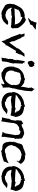

<svg xmlns="http://www.w3.org/2000/svg" viewBox="1519 -2252 752 3830"><g transform="rotate(90 1895.0 -337.0)"><path d="M53 -232C55 -233 58 -234 60 -234C63 -234 64 -232 64 -232C65 -232 67 -233 67 -233V-231C71 -220 60 -216 60 -211V-212L58 -211H60V-210H62C58 -194 55 -170 55 -151C56 -134 58 -119 62 -105C68 -92 75 -79 83 -68C89 -62 96 -52 109 -52C115 -47 123 -43 130 -38C164 -23 198 13 261 10C261 10 260 13 259 14C259 15 261 14 269 13H274C273 12 271 12 270 11C268 10 269 8 277 3C279 3 280 3 281 4C282 4 287 -3 291 2C292 3 292 5 292 6H293C327 5 361 -6 393 -23C411 -34 424 -48 439 -64C453 -76 465 -92 475 -106C475 -107 474 -109 471 -110C470 -120 453 -127 415 -123C405 -121 395 -118 386 -112C385 -113 383 -113 383 -114L382 -113C384 -112 385 -110 385 -108C364 -88 314 -68 274 -67C275 -68 275 -69 274 -70C269 -69 262 -67 258 -66C255 -65 257 -70 260 -73C262 -74 264 -74 266 -74V-75C240 -75 216 -82 197 -94C169 -114 148 -134 148 -152C148 -153 149 -154 149 -155C152 -156 155 -156 158 -156C155 -155 150 -153 148 -152C140 -164 133 -178 131 -194L155 -193C157 -192 165 -186 159 -181L185 -180C185 -182 189 -184 190 -184L262 -189C272 -189 284 -189 294 -188C293 -189 293 -193 292 -195C292 -198 292 -202 291 -203C300 -201 310 -199 321 -197L389 -187C390 -186 390 -185 391 -184L392 -185L389 -188C388 -189 388 -190 387 -191C396 -190 405 -190 415 -189L472 -185C490 -184 511 -179 528 -177C530 -188 537 -201 542 -211L548 -214H554C545 -219 545 -238 540 -248C543 -264 543 -280 541 -294C542 -324 533 -331 523 -345C516 -358 506 -369 498 -379C494 -384 489 -389 485 -394C476 -406 465 -420 452 -428C438 -447 424 -452 411 -460C398 -467 388 -475 374 -477L373 -478C371 -475 366 -471 362 -469C341 -459 340 -454 346 -469C346 -471 349 -473 349 -474V-475C348 -474 346 -471 344 -470C338 -465 327 -455 324 -450C307 -456 283 -457 260 -450C215 -439 183 -422 152 -395C129 -371 108 -338 95 -306C88 -287 77 -278 77 -265V-264C77 -263 76 -263 76 -263C70 -259 65 -243 53 -233ZM146 -249C151 -260 157 -271 163 -282V-284V-288C168 -293 176 -304 175 -317C173 -319 172 -321 170 -321C195 -345 219 -362 260 -369C281 -375 305 -377 326 -376V-377L316 -382C315 -383 320 -402 320 -408C339 -404 360 -394 379 -384C411 -367 432 -354 447 -320C447 -319 446 -319 446 -319C446 -319 446 -318 447 -318C447 -319 449 -319 449 -320C449 -320 449 -316 452 -313C460 -299 464 -284 465 -265C467 -266 472 -264 470 -254C463 -254 449 -255 446 -259C445 -258 443 -257 442 -258L377 -260H375C366 -260 356 -261 347 -261H346L345 -260L272 -254C263 -254 252 -253 243 -253H210C190 -252 166 -251 147 -249ZM159 -156H162V-157C161 -157 160 -156 159 -156ZM336 -518 337 -517C348 -521 360 -525 373 -529H375C375 -529 377 -530 377 -529L378 -530L408 -540L431 -553C444 -557 457 -561 467 -563V-564C472 -572 476 -581 481 -591C479 -593 476 -595 473 -596C483 -603 493 -611 504 -621L510 -622C531 -641 554 -658 574 -674V-675C558 -674 539 -675 523 -677L481 -680C464 -682 445 -688 432 -693L431 -692C428 -678 424 -658 418 -640L399 -607C400 -604 401 -596 403 -594C395 -585 381 -572 372 -559L364 -553C355 -541 345 -529 336 -518ZM269 -70C269 -70 280 -71 290 -73L275 -70C274 -71 272 -70 269 -70ZM290 -73C297 -74 304 -75 308 -76V-77C304 -76 297 -75 290 -73ZM465 -265V-264H464Z M646 -450C653 -429 659 -410 667 -390C667 -388 667 -385 666 -382L662 -368V-365C661 -365 659 -364 658 -363C657 -363 655 -362 654 -362C655 -361 657 -360 657 -359C680 -300 702 -239 723 -179C724 -178 724 -172 723 -171C724 -172 729 -171 731 -170H732C742 -145 756 -118 765 -92H766C766 -93 770 -95 772 -95C774 -96 777 -96 779 -97C772 -91 759 -81 751 -78V-77C765 -82 775 -74 788 -74C785 -73 782 -71 780 -69L804 9V10C822 -16 842 -42 861 -67L872 -73C876 -76 886 -79 890 -77V-78C887 -79 883 -88 883 -93L933 -177C933 -178 934 -179 933 -180C934 -180 935 -180 936 -181C937 -181 939 -182 939 -181L940 -182C939 -182 939 -184 939 -185L943 -193C961 -221 980 -254 995 -281C997 -279 1004 -277 1009 -278C1016 -278 1024 -276 1028 -274L1030 -275C1043 -302 1053 -332 1068 -362L1064 -372C1080 -398 1096 -425 1112 -450H1111C1091 -449 1074 -449 1054 -449H1053L997 -385C996 -384 993 -385 992 -386H991C992 -385 990 -382 989 -381C974 -359 957 -336 941 -315V-314C942 -314 942 -311 943 -310V-308C943 -306 944 -302 945 -301C944 -301 939 -297 938 -296L883 -218C880 -214 873 -210 869 -209V-208C873 -209 882 -208 885 -204C881 -205 877 -206 875 -207C859 -186 841 -166 826 -144C818 -166 812 -190 803 -212L802 -216L803 -218V-225C803 -226 804 -231 805 -231L804 -232C795 -253 784 -277 775 -299L770 -308C769 -308 769 -309 769 -309L768 -310H767C759 -332 749 -354 741 -377L739 -378L729 -384C718 -406 708 -428 699 -450C699 -450 699 -449 699 -449C680 -449 665 -450 646 -450Z M1193 -585V-584C1192 -578 1194 -573 1195 -567C1203 -544 1200 -527 1217 -520C1225 -517 1233 -513 1242 -512H1243C1242 -513 1244 -517 1244 -519C1258 -524 1274 -534 1285 -539C1294 -542 1302 -546 1308 -551C1310 -561 1317 -571 1317 -582C1318 -602 1307 -622 1290 -642C1280 -652 1277 -642 1268 -639C1258 -643 1242 -657 1238 -649C1224 -641 1200 -618 1195 -594H1194C1194 -591 1193 -588 1193 -585ZM1167 -289C1169 -291 1176 -294 1180 -294C1183 -295 1187 -296 1190 -297C1187 -295 1183 -292 1182 -289L1168 -224C1166 -221 1160 -216 1158 -217V-216C1157 -196 1156 -169 1154 -147V-142C1155 -141 1157 -136 1159 -136C1154 -116 1145 -93 1141 -72C1140 -70 1138 -67 1135 -67V-66C1136 -67 1137 -67 1139 -66H1141C1141 -65 1141 -64 1142 -63V-59C1139 -36 1134 -12 1130 10H1131C1153 6 1177 1 1203 1C1205 -20 1208 -44 1211 -65L1212 -74C1212 -75 1212 -79 1211 -80C1215 -100 1222 -122 1226 -143L1228 -146V-147L1229 -148L1230 -149L1244 -215C1246 -219 1253 -224 1255 -225V-226C1252 -225 1245 -225 1242 -227L1243 -292C1246 -333 1246 -374 1250 -413C1243 -414 1238 -421 1229 -424L1230 -428C1230 -428 1231 -432 1230 -432C1232 -432 1237 -438 1238 -439V-440C1243 -444 1248 -451 1252 -453L1251 -454C1246 -448 1236 -446 1230 -440C1230 -442 1231 -445 1230 -446C1219 -449 1210 -452 1200 -454H1199C1197 -432 1192 -408 1189 -386L1174 -301C1172 -297 1169 -291 1167 -289Z M1294 -221C1297 -221 1302 -219 1305 -216C1305 -216 1319 -207 1326 -204C1321 -204 1313 -201 1310 -203C1308 -199 1311 -208 1310 -211C1303 -165 1310 -116 1328 -78C1342 -45 1370 -24 1407 -13C1406 -12 1405 -9 1405 -8C1421 8 1446 16 1475 7C1475 7 1475 8 1475 8C1475 8 1476 7 1476 7V5C1476 7 1481 9 1482 10C1482 10 1482 9 1482 9C1482 9 1483 9 1482 9C1484 10 1487 12 1487 14H1488C1488 12 1492 8 1493 8C1494 7 1495 6 1495 7H1496C1520 6 1545 -1 1564 -10C1595 -27 1623 -38 1641 -47C1646 -46 1648 -49 1649 -55C1653 -48 1657 -38 1660 -32C1662 -29 1663 -23 1667 -20C1665 -20 1661 -20 1659 -19C1654 -8 1649 3 1645 15C1656 14 1669 10 1680 7L1690 -8C1702 -12 1716 -16 1728 -17C1728 -57 1723 -104 1723 -145L1724 -144C1728 -156 1733 -173 1735 -186L1745 -229C1745 -230 1747 -231 1747 -231H1745C1744 -231 1742 -231 1742 -230C1744 -240 1747 -252 1749 -263L1761 -309C1762 -309 1763 -311 1763 -311L1769 -346L1777 -393L1794 -477C1794 -478 1795 -479 1795 -480C1795 -480 1794 -480 1794 -480C1794 -479 1793 -478 1792 -478C1791 -477 1789 -476 1789 -475C1792 -486 1793 -498 1795 -510L1797 -564C1799 -575 1800 -588 1802 -598C1791 -608 1780 -621 1769 -631V-632C1764 -639 1760 -646 1755 -653H1754C1751 -642 1748 -629 1744 -618L1740 -616C1735 -603 1725 -592 1721 -583V-582C1724 -581 1729 -578 1732 -575L1729 -542C1730 -540 1735 -536 1736 -536C1732 -525 1729 -510 1727 -498L1712 -417C1712 -415 1710 -412 1709 -412V-411C1710 -412 1713 -410 1714 -409C1714 -398 1716 -386 1716 -376C1709 -384 1700 -391 1693 -398C1652 -425 1641 -449 1580 -449C1575 -455 1568 -461 1555 -457C1552 -456 1548 -455 1544 -454H1543L1542 -453L1541 -454C1544 -456 1548 -457 1551 -459H1552C1553 -460 1554 -460 1553 -459C1552 -459 1551 -457 1550 -457L1551 -458C1550 -457 1549 -457 1548 -456L1549 -457C1547 -456 1545 -455 1544 -454H1543C1542 -454 1542 -453 1542 -453C1541 -453 1540 -452 1539 -452C1540 -452 1540 -454 1541 -454C1540 -454 1540 -455 1537 -455C1538 -454 1538 -453 1538 -452C1539 -449 1537 -445 1536 -445C1467 -445 1386 -401 1344 -328C1334 -306 1325 -283 1321 -257C1325 -257 1335 -259 1331 -258C1319 -255 1312 -246 1314 -242C1316 -242 1317 -241 1319 -241C1321 -241 1319 -235 1307 -227C1304 -224 1296 -222 1293 -222ZM1306 -243H1310L1307 -244ZM1310 -243C1311 -243 1313 -242 1314 -242V-241ZM1315 -241C1315 -241 1314 -241 1314 -241C1314 -241 1315 -241 1315 -241ZM1390 -234C1390 -235 1397 -238 1400 -235C1401 -234 1401 -233 1402 -233C1404 -246 1407 -260 1411 -273C1412 -300 1423 -304 1429 -324C1428 -328 1425 -334 1423 -335C1430 -346 1439 -355 1449 -363C1456 -365 1470 -368 1479 -371C1493 -375 1508 -382 1505 -364V-363C1505 -366 1508 -370 1510 -372C1523 -376 1540 -383 1553 -384C1554 -384 1557 -385 1558 -385C1565 -388 1567 -387 1562 -377L1561 -375L1562 -374C1584 -375 1604 -369 1620 -360C1644 -357 1667 -337 1669 -313C1679 -291 1680 -263 1676 -238C1676 -238 1677 -237 1677 -237C1677 -236 1675 -236 1676 -235C1670 -238 1665 -242 1662 -246L1661 -245C1666 -242 1671 -234 1674 -228C1680 -217 1676 -211 1677 -209C1678 -209 1678 -208 1678 -208C1674 -185 1666 -165 1656 -147C1625 -104 1597 -59 1530 -59C1530 -60 1529 -62 1528 -62C1524 -65 1513 -60 1504 -63C1503 -64 1500 -66 1501 -67H1500C1500 -67 1495 -65 1493 -65C1487 -63 1486 -70 1485 -73C1486 -73 1486 -74 1487 -74C1488 -76 1484 -81 1483 -79C1483 -77 1482 -74 1483 -73C1436 -73 1412 -101 1398 -133C1383 -159 1384 -184 1392 -223H1393C1393 -225 1392 -231 1391 -234ZM1536 -455H1538C1537 -455 1537 -456 1536 -456C1536 -456 1536 -455 1536 -455ZM1545 -454C1546 -455 1548 -455 1549 -456C1548 -455 1546 -455 1545 -454ZM1473 10 1474 11 1475 8C1475 9 1474 9 1473 10ZM1583 -447C1583 -447 1582 -448 1582 -448C1583 -448 1583 -447 1583 -447ZM1679 -240C1679 -239 1678 -239 1678 -239C1678 -240 1679 -241 1679 -241Z M1815 -238C1816 -236 1817 -232 1817 -230C1819 -222 1819 -210 1813 -203C1812 -202 1811 -202 1810 -201H1811C1812 -201 1813 -203 1814 -203C1830 -209 1831 -202 1823 -202V-201C1824 -201 1826 -201 1826 -200C1831 -192 1827 -190 1827 -192C1827 -193 1828 -195 1827 -196C1824 -180 1824 -164 1826 -149C1834 -67 1910 1 2007 3C2006 4 2004 6 2003 8L2000 10L2001 11C2002 10 2003 9 2003 8C2006 11 2010 11 2014 10C2020 14 2022 18 2033 6C2033 5 2034 4 2035 3V5C2037 9 2055 8 2055 7V6C2099 6 2142 -10 2179 -35C2203 -53 2216 -73 2234 -80C2242 -84 2249 -88 2256 -94C2255 -95 2250 -98 2242 -100C2219 -108 2175 -122 2140 -93C2139 -92 2136 -88 2137 -87C2124 -79 2107 -72 2090 -67C2073 -62 2057 -58 2035 -59V-60C2034 -59 2025 -59 2024 -57C2024 -56 2023 -56 2023 -55C2018 -56 2013 -65 2004 -75V-76C1992 -77 1980 -80 1970 -84C1932 -99 1904 -129 1895 -169C1893 -175 1891 -183 1891 -190H1917L1920 -187L1948 -184C1958 -182 1968 -179 1976 -177H1977C1985 -179 1998 -182 2008 -182L2113 -194C2122 -195 2132 -196 2141 -197C2140 -196 2140 -194 2140 -193C2141 -192 2139 -190 2139 -190V-189H2167L2224 -185C2245 -182 2267 -175 2283 -171H2284C2285 -185 2290 -216 2300 -225L2299 -226C2299 -223 2295 -221 2293 -219C2296 -227 2306 -236 2297 -239C2294 -240 2288 -241 2284 -242C2286 -243 2288 -243 2289 -246C2290 -247 2292 -245 2296 -247C2301 -249 2308 -249 2312 -248V-249C2316 -298 2299 -345 2271 -382C2248 -410 2216 -422 2184 -430C2163 -438 2140 -441 2115 -440C2115 -441 2114 -442 2113 -443C2110 -447 2110 -454 2110 -457C2107 -456 2109 -462 2098 -457C2094 -455 2087 -451 2083 -447C2085 -451 2085 -457 2084 -461C2083 -468 2084 -466 2078 -457C2077 -455 2077 -453 2078 -452C2077 -453 2072 -455 2071 -455C2069 -456 2066 -451 2064 -447L2065 -446C2065 -445 2064 -444 2065 -443C2024 -443 1982 -432 1947 -411C1901 -393 1865 -354 1842 -312C1831 -290 1821 -264 1816 -240L1817 -239C1817 -238 1816 -237 1816 -236ZM1869 -274C1885 -298 1911 -316 1941 -330C1958 -341 1977 -359 2009 -370C2026 -377 2047 -381 2066 -382C2070 -377 2073 -372 2075 -367L2076 -368C2075 -372 2074 -381 2075 -387C2076 -396 2082 -394 2084 -388C2087 -398 2104 -393 2092 -379C2092 -378 2090 -377 2090 -377V-376C2109 -377 2126 -373 2142 -367C2158 -360 2177 -352 2188 -335C2199 -321 2206 -301 2209 -283H2210C2210 -284 2214 -286 2216 -286H2222V-285C2224 -275 2226 -265 2226 -255C2216 -256 2208 -258 2198 -258L2195 -261L2164 -264C2162 -266 2161 -270 2161 -272H2134C2133 -268 2128 -265 2125 -263C2124 -263 2118 -259 2118 -258C2109 -259 2095 -261 2085 -261L2020 -263H2017L1951 -267C1933 -270 1912 -273 1896 -275ZM2062 -443C2055 -450 2061 -449 2064 -447ZM2110 -457C2110 -458 2112 -459 2112 -459H2118C2116 -458 2112 -458 2110 -457ZM2118 -459H2123V-460C2122 -460 2120 -460 2118 -459Z M2307 -1 2308 0C2324 -2 2345 -1 2361 0L2372 5C2382 7 2393 11 2401 14H2402C2403 -6 2406 -29 2409 -50L2415 -81L2419 -109L2430 -182L2431 -193C2431 -194 2432 -196 2432 -196C2432 -196 2431 -197 2431 -197C2432 -205 2434 -214 2432 -222C2438 -258 2453 -289 2470 -311V-310C2472 -310 2476 -311 2478 -312C2502 -328 2520 -346 2527 -342C2540 -345 2554 -345 2572 -343L2573 -342C2574 -345 2579 -349 2581 -352C2588 -361 2595 -377 2617 -365C2618 -365 2617 -366 2616 -367C2661 -364 2677 -333 2671 -285H2670V-284C2669 -284 2669 -285 2669 -284C2671 -279 2674 -275 2679 -272C2678 -271 2676 -268 2675 -266L2672 -255C2671 -253 2668 -248 2667 -248V-247C2672 -247 2676 -239 2681 -237C2678 -237 2673 -237 2670 -236L2639 -63C2630 -45 2619 -28 2611 -12C2622 -11 2636 -9 2649 -6L2686 5C2694 5 2702 6 2709 7H2710C2711 -3 2709 -12 2710 -22C2710 -31 2709 -42 2710 -50L2714 -75C2718 -92 2720 -114 2722 -131L2729 -185C2732 -204 2732 -227 2733 -244C2735 -244 2741 -249 2743 -251L2750 -260C2750 -261 2752 -262 2753 -262L2754 -263C2753 -263 2751 -264 2751 -265C2750 -266 2751 -268 2750 -269V-272C2750 -272 2749 -274 2748 -274C2740 -293 2744 -298 2746 -296C2747 -295 2746 -295 2747 -295C2750 -314 2749 -333 2746 -349C2741 -366 2741 -370 2741 -376H2748C2742 -400 2720 -412 2698 -422C2675 -430 2658 -443 2637 -443L2634 -440C2626 -433 2620 -442 2624 -446C2624 -447 2625 -447 2625 -447C2624 -447 2624 -447 2623 -446C2610 -442 2607 -437 2610 -436C2567 -436 2529 -414 2504 -398C2489 -395 2471 -394 2457 -391C2458 -394 2459 -398 2458 -403L2455 -404C2455 -411 2454 -419 2454 -426C2447 -422 2441 -421 2434 -416C2419 -408 2403 -400 2389 -391H2388C2388 -382 2385 -371 2384 -362C2384 -362 2370 -280 2388 -280L2374 -187H2373V-189H2372V-187L2358 -154C2357 -153 2352 -150 2351 -150C2351 -141 2349 -127 2347 -117L2338 -64C2334 -43 2327 -19 2321 -1ZM2472 -426 2473 -428 2474 -427ZM2657 -444V-445L2655 -443C2655 -443 2656 -444 2657 -444ZM2683 -289C2684 -288 2684 -287 2685 -286C2684 -287 2684 -288 2684 -289ZM2685 -286 2687 -284V-283C2687 -283 2686 -284 2685 -286Z M2793 -235C2797 -235 2816 -232 2816 -232C2813 -222 2811 -208 2810 -198C2809 -170 2805 -166 2809 -141C2809 -137 2811 -129 2812 -125L2813 -126C2815 -104 2815 -79 2826 -65C2833 -55 2837 -46 2841 -38C2847 -31 2854 -25 2861 -20C2881 -10 2914 -8 2944 -6C2958 -7 2968 -2 2976 1H2974L2975 2H2976C2982 2 2980 13 2987 14H2991C2995 22 3000 19 2995 13H3001C3016 13 3021 11 3017 10C3016 9 3015 9 3014 8C3079 8 3138 -21 3179 -30C3188 -33 3196 -36 3202 -39H3203C3203 -45 3204 -52 3205 -57C3208 -70 3216 -83 3224 -99C3228 -111 3233 -123 3237 -133L3236 -134C3226 -127 3212 -121 3200 -116C3176 -103 3150 -93 3121 -86C3099 -79 3072 -73 3044 -75L3045 -76V-77C3044 -77 3044 -77 3043 -76H3037V-75C3038 -75 3039 -74 3040 -73C3038 -72 3035 -71 3032 -69C3034 -71 3037 -72 3040 -73C3040 -69 3037 -61 3038 -60L3037 -59C3032 -63 3029 -65 3027 -66C3028 -67 3031 -68 3032 -69C3031 -68 3028 -67 3027 -66C3026 -67 3025 -65 3021 -62C2997 -54 2995 -61 2980 -59C2969 -60 2960 -59 2951 -61C2952 -62 2951 -66 2950 -68C2911 -94 2866 -136 2877 -211C2882 -215 2890 -222 2891 -229H2892L2891 -230C2893 -233 2889 -245 2896 -261C2899 -270 2905 -279 2909 -288C2913 -290 2917 -293 2921 -293C2922 -293 2923 -292 2923 -292C2923 -292 2924 -293 2924 -293C2923 -293 2923 -293 2923 -294C2917 -305 2922 -308 2922 -305V-301C2939 -330 2965 -356 2997 -371C3013 -378 3025 -381 3040 -386C3053 -390 3067 -394 3079 -396C3078 -394 3076 -390 3077 -387C3100 -383 3124 -384 3150 -372C3166 -365 3182 -354 3192 -343C3197 -335 3201 -326 3203 -316C3199 -316 3193 -316 3188 -314C3185 -313 3183 -316 3183 -316C3183 -316 3185 -313 3187 -308C3188 -302 3189 -295 3190 -289H3191C3194 -293 3196 -298 3200 -303L3201 -302H3202C3205 -307 3207 -312 3210 -317L3249 -372C3250 -373 3248 -372 3248 -372C3245 -382 3241 -392 3235 -399C3225 -409 3209 -419 3194 -437C3167 -454 3135 -462 3106 -464V-465C3105 -463 3100 -459 3097 -457C3093 -455 3091 -462 3086 -454C3086 -453 3084 -451 3084 -450V-454C3084 -457 3080 -463 3073 -472C3046 -470 3008 -454 2979 -448L2981 -446C2955 -429 2902 -421 2874 -407C2867 -400 2860 -392 2854 -384C2848 -369 2844 -349 2839 -329C2837 -314 2834 -305 2825 -289C2821 -278 2817 -266 2814 -253H2815L2816 -254C2821 -256 2819 -248 2805 -240C2802 -238 2796 -236 2793 -236Z M3292 -238C3293 -236 3294 -232 3294 -230C3296 -222 3296 -210 3290 -203C3289 -202 3288 -202 3287 -201H3288C3289 -201 3290 -203 3291 -203C3307 -209 3308 -202 3300 -202V-201C3301 -201 3303 -201 3303 -200C3308 -192 3304 -190 3304 -192C3304 -193 3305 -195 3304 -196C3301 -180 3301 -164 3303 -149C3311 -67 3387 1 3484 3C3483 4 3481 6 3480 8L3477 10L3478 11C3479 10 3480 9 3480 8C3483 11 3487 11 3491 10C3497 14 3499 18 3510 6C3510 5 3511 4 3512 3V5C3514 9 3532 8 3532 7V6C3576 6 3619 -10 3656 -35C3680 -53 3693 -73 3711 -80C3719 -84 3726 -88 3733 -94C3732 -95 3727 -98 3719 -100C3696 -108 3652 -122 3617 -93C3616 -92 3613 -88 3614 -87C3601 -79 3584 -72 3567 -67C3550 -62 3534 -58 3512 -59V-60C3511 -59 3502 -59 3501 -57C3501 -56 3500 -56 3500 -55C3495 -56 3490 -65 3481 -75V-76C3469 -77 3457 -80 3447 -84C3409 -99 3381 -129 3372 -169C3370 -175 3368 -183 3368 -190H3394L3397 -187L3425 -184C3435 -182 3445 -179 3453 -177H3454C3462 -179 3475 -182 3485 -182L3590 -194C3599 -195 3609 -196 3618 -197C3617 -196 3617 -194 3617 -193C3618 -192 3616 -190 3616 -190V-189H3644L3701 -185C3722 -182 3744 -175 3760 -171H3761C3762 -185 3767 -216 3777 -225L3776 -226C3776 -223 3772 -221 3770 -219C3773 -227 3783 -236 3774 -239C3771 -240 3765 -241 3761 -242C3763 -243 3765 -243 3766 -246C3767 -247 3769 -245 3773 -247C3778 -249 3785 -249 3789 -248V-249C3793 -298 3776 -345 3748 -382C3725 -410 3693 -422 3661 -430C3640 -438 3617 -441 3592 -440C3592 -441 3591 -442 3590 -443C3587 -447 3587 -454 3587 -457C3584 -456 3586 -462 3575 -457C3571 -455 3564 -451 3560 -447C3562 -451 3562 -457 3561 -461C3560 -468 3561 -466 3555 -457C3554 -455 3554 -453 3555 -452C3554 -453 3549 -455 3548 -455C3546 -456 3543 -451 3541 -447L3542 -446C3542 -445 3541 -444 3542 -443C3501 -443 3459 -432 3424 -411C3378 -393 3342 -354 3319 -312C3308 -290 3298 -264 3293 -240L3294 -239C3294 -238 3293 -237 3293 -236ZM3346 -274C3362 -298 3388 -316 3418 -330C3435 -341 3454 -359 3486 -370C3503 -377 3524 -381 3543 -382C3547 -377 3550 -372 3552 -367L3553 -368C3552 -372 3551 -381 3552 -387C3553 -396 3559 -394 3561 -388C3564 -398 3581 -393 3569 -379C3569 -378 3567 -377 3567 -377V-376C3586 -377 3603 -373 3619 -367C3635 -360 3654 -352 3665 -335C3676 -321 3683 -301 3686 -283H3687C3687 -284 3691 -286 3693 -286H3699V-285C3701 -275 3703 -265 3703 -255C3693 -256 3685 -258 3675 -258L3672 -261L3641 -264C3639 -266 3638 -270 3638 -272H3611C3610 -268 3605 -265 3602 -263C3601 -263 3595 -259 3595 -258C3586 -259 3572 -261 3562 -261L3497 -263H3494L3428 -267C3410 -270 3389 -273 3373 -275ZM3539 -443C3532 -450 3538 -449 3541 -447ZM3587 -457C3587 -458 3589 -459 3589 -459H3595C3593 -458 3589 -458 3587 -457ZM3595 -459H3600V-460C3599 -460 3597 -460 3595 -459Z"/></g></svg>

Font: Charger Mayhem
Style: Obl
Weight: 400
Designer: Jasper
Foundry: Cannot Into Space Fonts
Version: Version 0.98